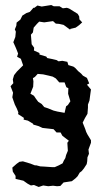

<svg xmlns="http://www.w3.org/2000/svg" viewBox="-20 -732 429 764"><path d="M134 12 115 4 103 6 90 -1 73 -13 42 -20V-32L31 -49L29 -65L46 -80L57 -88L71 -90L101 -81L119 -74H125L140 -70L158 -69L172 -68L187 -67H198L214 -74L229 -82L234 -93L240 -103L243 -115L250 -132L248 -164L254 -172L237 -185L228 -192L221 -205H205L193 -218L149 -223L134 -230L113 -236L111 -240L91 -252L74 -256L75 -263L52 -278L53 -285L47 -300L39 -316L33 -333L29 -345L32 -363L22 -389L33 -401L31 -416L36 -433L47 -447L56 -456L72 -472L63 -498L48 -506L52 -519L47 -532L42 -544L33 -564L41 -585L43 -606L39 -615L45 -630L46 -642L61 -654L69 -670L85 -680L99 -685L113 -701H117L129 -710L146 -706L184 -712L194 -707H217L230 -699L246 -701L255 -698L289 -677L295 -667L296 -655L307 -643L295 -632L281 -622L260 -617L259 -614L233 -633L215 -637L202 -638L191 -648L156 -643L136 -646L127 -637L114 -622L111 -603L103 -594L106 -556L116 -542L115 -531L137 -521V-515L164 -507L168 -501L188 -497L205 -493L213 -488L228 -490L248 -486L252 -473L272 -467L280 -461L291 -449L303 -439L310 -431L326 -422L335 -400L326 -395L342 -376L340 -362L336 -332L330 -316V-304L329 -291L328 -279L318 -262L309 -244L319 -219L323 -207L328 -197L342 -174V-164L332 -137L334 -120L328 -106L327 -90L325 -79L314 -62L305 -51L297 -45L289 -31L280 -22L266 -11L246 -8L233 -6L220 8L207 9L191 7L172 9L152 6ZM237 -283 243 -309 250 -314 260 -329 251 -359 252 -381 244 -385 237 -404H216L202 -420L190 -427L174 -431L152 -436L130 -438L119 -426L111 -421L113 -408L112 -387L101 -359L115 -351L123 -339L132 -327L146 -318L156 -306L171 -301L193 -292L209 -288Z"/></svg>

Font: Winky Rough
Style: Regular
Weight: 400
Designer: Simon Atzbach
Foundry: typofactur
Version: Version 1.206